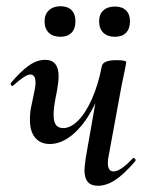

<svg xmlns="http://www.w3.org/2000/svg" viewBox="-20 -587 474 616"><path d="M76 -203Q76 -228 81 -249L91 -297Q94 -312 94 -322Q94 -348 77 -348Q62 -348 23 -313Q21 -311 20 -311Q17 -311 15 -314.5Q13 -318 15 -321Q47 -359 73 -377Q99 -395 125 -395Q168 -395 168 -342Q168 -325 163 -297L158 -271Q152 -240 152 -219Q152 -195 160 -185.5Q168 -176 183 -176Q206 -176 230 -199.5Q254 -223 274.5 -268.5Q295 -314 307 -376L324 -375Q309 -300 279.5 -243Q250 -186 213.5 -155.5Q177 -125 140 -125Q110 -125 93 -145Q76 -165 76 -203ZM251 -42Q251 -50 255 -80L307 -376Q312 -394 355 -394Q385 -394 385 -387L381 -365Q371 -318 370 -312L329 -89Q326 -76 326 -65Q326 -37 344 -37Q367 -37 406 -79Q407 -80 409 -80Q412 -80 414 -76.5Q416 -73 414 -70Q379 -29 350.5 -10Q322 9 294 9Q272 9 261.5 -3.5Q251 -16 251 -42ZM123 -519Q123 -541 137 -554Q151 -567 174 -567Q197 -567 209.5 -554.5Q222 -542 222 -519Q222 -495 209.5 -482Q197 -469 174 -469Q150 -469 136.5 -482Q123 -495 123 -519ZM298 -519Q298 -541 311.5 -553.5Q325 -566 349 -566Q372 -566 384.5 -553.5Q397 -541 397 -519Q397 -495 384.5 -482Q372 -469 349 -469Q325 -469 311.5 -482Q298 -495 298 -519Z"/></svg>

Font: Cormorant Garamond SemiBold
Style: Italic
Weight: 600
Italic angle: -10°
Designer: Christian Thalmann (Catharsis Fonts)
Foundry: Catharsis Fonts
Version: Version 4.000